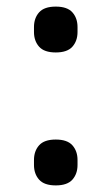

<svg xmlns="http://www.w3.org/2000/svg" viewBox="-20 -550 338 582"><path d="M149 12Q114 12 98.5 -5.5Q83 -23 83 -50V-65Q83 -92 98.5 -109.5Q114 -127 149 -127Q184 -127 199.5 -109.5Q215 -92 215 -65V-50Q215 -23 199.5 -5.5Q184 12 149 12ZM149 -391Q114 -391 98.5 -408.5Q83 -426 83 -453V-468Q83 -495 98.5 -512.5Q114 -530 149 -530Q184 -530 199.5 -512.5Q215 -495 215 -468V-453Q215 -426 199.5 -408.5Q184 -391 149 -391Z"/></svg>

Font: IBM Plex Sans KR Text
Style: Regular
Weight: 450
Designer: Mike Abbink; Paul van der Laan; Pieter van Rosmalen; Wujin Sim; Chorong Kim; Dohee Lee;
Foundry: Sandoll Inc.
Version: Version 1.001